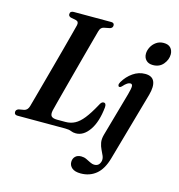

<svg xmlns="http://www.w3.org/2000/svg" viewBox="-138 -815 1090 1171"><g transform="rotate(15 407.0 -230.0)"><path d="M316.5 0H15Q-5.5 0 -5.5 -18Q-5.5 -33 11.5 -39L45.5 -45Q67 -50 74.5 -77.5Q80.5 -98 92 -141Q103.5 -184 118.8 -239.2Q134 -294.5 150 -354Q166 -413.5 180.8 -468.2Q195.5 -523 206.5 -565Q217.5 -607 222.5 -626.5Q228 -650 208.5 -655.5L173.5 -662.5Q159.5 -668 159.5 -679.5Q159.5 -700 182.5 -700H419.5Q438.5 -700 438.5 -683Q438.5 -667.5 422 -662L384 -654.5Q374 -652 367.5 -645.2Q361 -638.5 357 -623.5Q350.5 -600 338.8 -556.5Q327 -513 312.2 -458Q297.5 -403 282 -345Q266.5 -287 252.5 -234.2Q238.5 -181.5 228.2 -142.2Q218 -103 214 -86.5Q208.5 -60 218.2 -49.5Q228 -39 254.5 -39H307.5Q339.5 -39 366.2 -53Q393 -67 419.2 -100Q445.5 -133 476.5 -190Q483 -203.5 489 -208.8Q495 -214 501.5 -214Q519 -214 517 -187.5Q507.5 -93.5 471 -40.8Q434.5 12 385.5 12Q368 12 354.2 6Q340.5 0 316.5 0ZM732 -512Q704 -512 688.8 -527.8Q673.5 -543.5 673.5 -568Q673.5 -589 684.5 -610.2Q695.5 -631.5 715.5 -645.5Q735.5 -659.5 762 -659.5Q791.5 -659.5 806 -643.8Q820.5 -628 821 -603.5Q821 -569.5 797.2 -540.8Q773.5 -512 732 -512ZM757.5 -331 634.5 103.5Q614.5 174.5 574.2 207.5Q534 240.5 477.5 240.5Q440.5 240.5 422.5 225.2Q404.5 210 404.5 187.5Q404.5 166 418 152.5Q431.5 139 455.5 139Q473 139 488 146Q503 153 516.8 160.2Q530.5 167.5 545 167.5Q575.5 167.5 583.5 133Q586 117 579.2 101.2Q572.5 85.5 563.5 67.5Q554.5 49.5 550.2 27.2Q546 5 554 -24L632.5 -301.5Q643 -339 642.5 -353.8Q642 -368.5 629 -368.5Q620.5 -368.5 609.8 -361.8Q599 -355 583 -337Q575.5 -329.5 569 -330.5Q563 -331 561.5 -339Q560 -347 567 -359.5Q590 -399 625.5 -423.5Q661 -448 702 -448Q746 -448 759.5 -417.5Q773 -387 757.5 -331Z"/></g></svg>

Font: Fraunces 144pt Soft SemiBold
Style: Italic
Weight: 600
Italic angle: -16°
Version: Version 1.000;[b76b70a41]